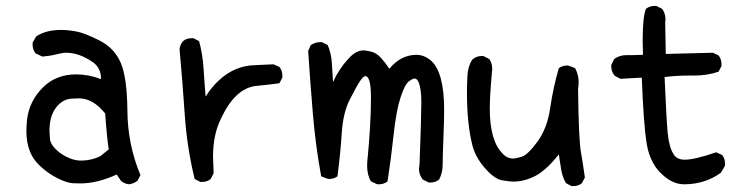

<svg xmlns="http://www.w3.org/2000/svg" viewBox="-20 -620 2540 648"><path d="M415 2Q399 0 388 -10L374 -31Q308 -1 252 -1Q248 -1 227.5 -1.5Q207 -2 174 -18.5Q141 -35 113 -62Q69 -103 69 -178Q69 -189 71 -214Q78 -279 126 -326Q170 -369 237 -369Q279 -369 321 -353Q321 -390 295 -409Q248 -442 204 -442Q191 -442 169.5 -436.5Q148 -431 123 -429L100 -440Q90 -452 90 -470V-476L102 -497Q135 -519 186 -519Q208 -519 236.5 -514Q265 -509 315.5 -483.5Q366 -458 387.5 -408Q409 -358 410 -245Q411 -132 454 -29L444 -10Q431 0 415 2ZM254 -78Q288 -78 319 -93L347 -116Q341 -152 335 -237Q294 -288 247 -288Q246 -288 221.5 -287Q197 -286 177 -266Q147 -236 147 -179Q147 -170 148.5 -152Q150 -134 169 -115.5Q188 -97 215 -86Q234 -78 254 -78Z M662 -6H656L637 -16Q611 -122 603.5 -233.5Q596 -345 586 -454Q591 -491 627 -491H633L652 -481Q664 -437 667 -389Q670 -341 674 -294Q693 -325 719.5 -349.5Q746 -374 776 -386.5Q806 -399 838 -400Q870 -401 903 -403L923 -394Q933 -382 933 -364V-358L923 -339Q887 -334 844 -330Q773 -322 725 -218Q699 -165 699 -92L701 -35L691 -16Q680 -6 662 -6Z M1259 2H1253L1232 -8Q1219 -29 1219 -62Q1219 -72 1222 -101Q1225 -130 1228.5 -185.5Q1232 -241 1232 -290Q1232 -363 1213 -363Q1206 -363 1194.5 -345.5Q1183 -328 1160.5 -284Q1138 -240 1133.5 -171.5Q1129 -103 1119 -25Q1107 -16 1090 -16Q1085 -16 1064 -25Q1045 -128 1036 -235.5Q1027 -343 1020 -448L1029 -468Q1044 -478 1063 -478H1066L1086 -468Q1098 -440 1100 -407Q1102 -374 1104 -343Q1123 -386 1155 -421Q1181 -450 1207 -450Q1213 -450 1231.5 -446Q1250 -442 1265.5 -425Q1281 -408 1294 -388Q1333 -435 1386 -435Q1411 -435 1434 -416Q1479 -377 1479 -249Q1479 -216 1476.5 -153.5Q1474 -91 1474 -64Q1474 -37 1462 -14Q1450 -4 1433 -4H1427L1407 -14Q1394 -30 1394 -51L1396 -66Q1402 -226 1402 -275Q1402 -323 1392 -344Q1387 -355 1379 -355Q1373 -355 1359.5 -345Q1346 -335 1331.5 -290Q1317 -245 1308.5 -165.5Q1300 -86 1288 -8Q1276 2 1259 2Z M1915 8H1909L1890 -2Q1878 -23 1874 -47.5Q1870 -72 1866 -99Q1819 -39 1776 -21Q1744 -7 1713 -7Q1701 -7 1674.5 -11.5Q1648 -16 1615 -54.5Q1582 -93 1573 -135Q1556 -206 1556 -306Q1556 -332 1557.5 -364Q1559 -396 1574 -419Q1588 -431 1606 -431H1611L1631 -421Q1641 -407 1641 -390V-384Q1633 -298 1633 -254Q1633 -145 1676 -102Q1691 -85 1712 -85Q1720 -85 1740.5 -91Q1761 -97 1794 -142Q1827 -187 1837 -256Q1847 -325 1866 -390Q1878 -399 1895 -399Q1900 -399 1921 -390Q1933 -368 1933 -342Q1933 -332 1931 -321Q1933 -151 1940.5 -107.5Q1948 -64 1954 -21L1944 -2Q1933 8 1915 8Z M2289 2Q2246 2 2207 -39Q2172 -75 2162 -138.5Q2152 -202 2146 -358L2074 -354L2055 -364Q2043 -378 2043 -396V-401L2053 -421Q2071 -434 2095 -434H2116L2150 -435L2149 -484Q2149 -562 2160 -590Q2172 -600 2189 -600H2195L2215 -590Q2226 -574 2226 -555L2225 -544L2227 -438L2386 -442L2405 -433Q2415 -421 2415 -403V-397L2405 -378Q2367 -365 2323 -365H2303Q2262 -365 2223 -360Q2229 -218 2233.5 -171Q2238 -124 2253 -100Q2264 -81 2291 -81Q2324 -81 2397 -106L2417 -97Q2427 -85 2427 -67V-61L2413 -37Q2359 2 2289 2Z"/></svg>

Font: Xiaolai Mono SC
Style: Regular
Weight: 400
Monospace: yes
Designer: LXGW / Nozomi Seto
Version: Version 3.113;September 30, 2024